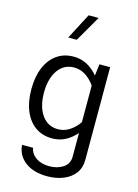

<svg xmlns="http://www.w3.org/2000/svg" viewBox="-146 -856 843 1169"><g transform="rotate(15 275.5 -271.0)"><path d="M262.4 -776.7 177.4 -613.9H231L325.4 -776.7ZM271.2 235.4Q328.1 235.4 373.2 217Q418.3 198.7 444.4 164Q470.6 129.2 470.6 79.2V-505.4H403L391.1 -407.8V79.2Q391.1 125.1 354.9 149.1Q318.8 173.1 268 173.1Q217.5 173.1 184.1 150.2Q150.8 127.2 144.5 90.1H74.9Q80 156.2 132.6 195.8Q185.2 235.4 271.2 235.4ZM41.8 -252.1Q41.8 -174.1 65.8 -116.2Q89.8 -58.4 134.3 -26.8Q178.9 4.9 239.9 4.9Q294.7 4.9 339.5 -23.9Q384.3 -52.8 418.6 -105.3L393.4 -140.7Q368.7 -103.3 334.5 -80.8Q300.3 -58.2 260.7 -58.2Q196.1 -58.2 158.8 -111.1Q121.4 -164.1 121.4 -251.9Q121.4 -340.3 158.7 -393.7Q196 -447 260.6 -447Q300 -447 334.3 -424.6Q368.6 -402.3 393.4 -364.2L418.6 -400.1Q384.3 -452.5 339.7 -481.3Q295 -510.1 240.2 -510.1Q179.2 -510.1 134.5 -478.2Q89.8 -446.3 65.8 -388.5Q41.8 -330.7 41.8 -252.1Z"/></g></svg>

Font: Estedad VF
Style: Regular
Weight: 100
Designer: Amin Abedi
Version: Version 7.3